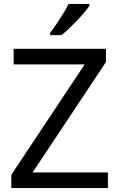

<svg xmlns="http://www.w3.org/2000/svg" viewBox="-20 -964 612 984"><path d="M533 0H38V-68L414 -634H50V-714H523V-646L147 -80H533ZM438 -934Q429 -920 412 -900Q395 -880 374.5 -858.5Q354 -837 333.5 -817.5Q313 -798 295 -784H237V-796Q252 -815 269.5 -841Q287 -867 304 -894.5Q321 -922 332 -944H438Z"/></svg>

Font: Noto Sans Adlam
Style: Regular
Weight: 400
Designer: Mark Jamra, Neil Patel
Foundry: JamraPatel LLC
Version: Version 3.001